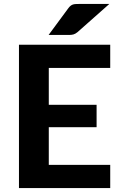

<svg xmlns="http://www.w3.org/2000/svg" viewBox="-20 -952 614 972"><path d="M227 -608V-421.5H469V-308H227V-117.5H538V0H76V-725.5H538V-608ZM533.5 -932 372 -789Q366.5 -784.5 361.5 -781.8Q356.5 -779 351.2 -777.5Q346 -776 339.8 -775.5Q333.5 -775 326 -775H226L326 -910.5Q331.5 -918 336.8 -922.2Q342 -926.5 348.2 -928.8Q354.5 -931 362.5 -931.5Q370.5 -932 381 -932Z"/></svg>

Font: Lato
Style: Regular
Weight: 800
Designer: Lukasz Dziedzic with Adam Twardoch and Botio Nikoltchev
Foundry: tyPoland Lukasz Dziedzic
Version: Version 2.015; 2015-08-06; http://www.latofonts.com/; ttfaut